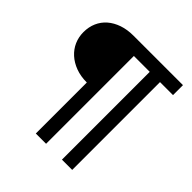

<svg xmlns="http://www.w3.org/2000/svg" viewBox="-214 -877 1138 1138"><g transform="rotate(45 355.0 -308.0)"><path d="M674 -634.5H565V101.5H479V-634.5H346V101.5H260V-326Q208 -326 166.5 -341.5Q125 -357 95.5 -383.8Q66 -410.5 50.2 -446.2Q34.5 -482 34.5 -523Q34.5 -566.5 50.2 -602.5Q66 -638.5 95.5 -664Q125 -689.5 166.5 -703.8Q208 -718 260 -718H674Z"/></g></svg>

Font: TypoPRO Lato
Style: Regular
Weight: 500
Designer: Lukasz Dziedzic with Adam Twardoch and Botio Nikoltchev
Foundry: tyPoland Lukasz Dziedzic
Version: Version 2.010; 2014-09-01; http://www.latofonts.com/